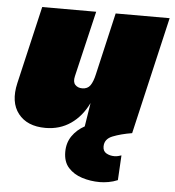

<svg xmlns="http://www.w3.org/2000/svg" viewBox="-52 -548 742 815"><g transform="rotate(5 319.0 -140.5)"><path d="M153 10Q75 10 37 -38.5Q-1 -87 18 -169L95 -500H325L259 -220Q253 -195 264 -183Q275 -171 294 -171Q317 -171 328.5 -187.5Q340 -204 347 -236L408 -500H638L522 0Q474 8 440 21.5Q406 35 406 67Q406 87 421 95.5Q436 104 455 104Q464 104 471.5 102Q479 100 485 98L479 204Q460 212 440 215.5Q420 219 403 219Q363 219 327 207.5Q291 196 268.5 171Q246 146 246 104Q246 65 266 36Q286 7 319 -11L335 -112Q307 -54 260.5 -22Q214 10 153 10Z"/></g></svg>

Font: Prodigy Sans Black
Style: Italic
Weight: 900
Italic angle: -13°
Designer: Wei Huang
Foundry: Wei Huang
Version: Version 1.003; ttfautohint (v1.8.3)